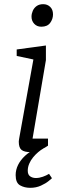

<svg xmlns="http://www.w3.org/2000/svg" viewBox="-20 -725 306 920"><path d="M127 4Q97 4 83.5 -6.5Q70 -17 70 -46Q70 -47 70.5 -52Q71 -57 72 -62L140 -440L60 -457V-488L200 -507V-437L136 -61H210V-27Q208 -25 195 -17.5Q182 -10 164 -3Q146 4 127 4ZM178 -597Q157 -597 144 -611Q131 -625 131 -645Q131 -659 137 -673Q143 -687 155.5 -696Q168 -705 187 -705Q207 -705 220.5 -692Q234 -679 234 -656Q234 -634 220.5 -615.5Q207 -597 178 -597ZM125 175Q97 175 76 163Q55 151 55 114Q55 89 66.5 65.5Q78 42 100 21.5Q122 1 153 -13H187Q176 -7 163 4Q150 15 138.5 29Q127 43 120 59.5Q113 76 113 93Q113 112 124.5 120Q136 128 152 128Q168 128 185 122Q202 116 215 108L229 129Q227 131 213 142.5Q199 154 176 164.5Q153 175 125 175Z"/></svg>

Font: Faustina Light
Style: Italic
Weight: 300
Italic angle: -8°
Designer: Alfonso Garcia
Foundry: http://www.omnibus-type.com
Version: Version 1.200